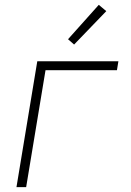

<svg xmlns="http://www.w3.org/2000/svg" viewBox="-20 -773 540 793"><path d="M48 0 134 -520H469L463 -483H168L88 0ZM286 -589 261 -611 388 -753 419 -727Z"/></svg>

Font: Iosevka Extralight Oblique
Style: Regular
Weight: 200
Italic angle: -9°
Monospace: yes
Designer: Belleve Invis
Foundry: Belleve Invis
Version: Version 32.5.0; ttfautohint (v1.8.4)